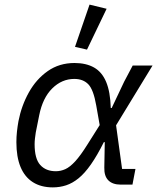

<svg xmlns="http://www.w3.org/2000/svg" viewBox="-20 -800 681 832"><path d="M567 -68 554 0H503Q468 0 449.5 -18.5Q431 -37 432 -74L434 -184H430Q401 -126 374 -87.5Q347 -49 320.5 -27.5Q294 -6 266.5 3Q239 12 209 12Q158 12 122.5 -10.5Q87 -33 69 -76.5Q51 -120 51 -184Q51 -207 53.5 -230Q56 -253 60 -275Q73 -342 105 -399.5Q137 -457 187 -492Q237 -527 303 -527Q353 -527 387.5 -507.5Q422 -488 440 -445Q458 -402 460 -332H464L518 -446L555 -516H641L483 -257L509 -68ZM222 -58Q243 -58 263 -67Q283 -76 306 -101Q329 -126 359 -174L412 -258L397 -343Q385 -412 362.5 -435Q340 -458 302 -458Q248 -458 206.5 -417Q165 -376 150 -301L135 -226Q133 -213 131.5 -200Q130 -187 130 -175Q130 -112 154.5 -85Q179 -58 222 -58ZM442 -762 357 -585 305 -597 368 -780Z"/></svg>

Font: IBM Plex Sans
Style: Italic
Weight: 400
Italic angle: -11.31°
Designer: Mike Abbink, Paul van der Laan, Pieter van Rosmalen
Foundry: Bold Monday
Version: Version 3.201